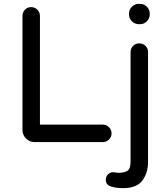

<svg xmlns="http://www.w3.org/2000/svg" viewBox="-20 -740 870 1000"><path d="M160 0Q134 0 115.5 -18.5Q97 -37 97 -63V-657Q97 -676 110 -689.5Q123 -703 142 -703Q161 -703 174.5 -689.5Q188 -676 188 -657V-91H515Q534 -91 547.5 -77.5Q561 -64 561 -45Q561 -26 547.5 -13Q534 0 515 0ZM703 -614Q682 -614 667 -629Q652 -644 652 -665V-669Q652 -690 667 -705Q682 -720 703 -720H709Q730 -720 745 -705Q760 -690 760 -669V-665Q760 -644 745 -629Q730 -614 709 -614ZM620 240Q584 240 557 231Q531 223 531 195Q531 180 542 168.5Q553 157 569 157Q576 157 583 158.5Q590 160 599 160Q625 160 642.5 150.5Q660 141 660 101V-468Q660 -488 673 -501Q686 -514 705 -514Q725 -514 738 -501Q751 -488 751 -468V103Q751 161 721.5 200.5Q692 240 620 240Z"/></svg>

Font: Varela Round
Style: Regular
Weight: 400
Designer: Joe Prince, Avraham Cornfeld
Foundry: Joe Prince, Avraham Cornfeld
Version: Version 3.010; ttfautohint (v1.8.4.7-5d5b)